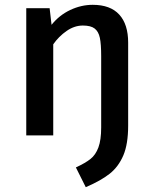

<svg xmlns="http://www.w3.org/2000/svg" viewBox="-20 -562 640 797"><path d="M336 215 295 133Q334 115 355.5 98Q377 81 388.5 50Q400 19 400 -33V-329Q400 -379 394.5 -405Q389 -431 373 -443.5Q357 -456 324 -456Q289 -456 256.5 -433.5Q224 -411 201 -378V0H89V-528H186L194 -459Q226 -499 271.5 -520.5Q317 -542 365 -542Q438 -542 475 -501.5Q512 -461 512 -385V-41Q512 36 492 83Q472 130 435.5 159Q399 188 336 215Z"/></svg>

Font: Fira Mono Medium
Style: Regular
Weight: 500
Designer: Carrois Corporate & Edenspiekermann AG
Foundry: Carrois Corporate GbR & Edenspiekermann AG
Version: Version 3.206